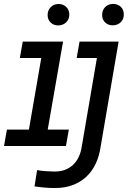

<svg xmlns="http://www.w3.org/2000/svg" viewBox="-36 -739 646 972"><path d="M366.7 -528.3H564.5L473.6 2.9Q466.8 50.8 448.5 89.6Q430.2 128.4 400.9 155.8Q371.6 183.1 331.8 198Q292 212.9 242.2 212.9Q215.8 212.9 190.4 210.7Q165 208.5 138.7 204.6L151.9 122.1Q172.9 126 194.3 127.4Q215.8 128.9 237.8 129.4Q268.1 129.9 292 121.1Q315.9 112.3 333.5 95.9Q351.1 79.6 362.3 55.9Q373.5 32.2 377.9 2.9L454.6 -445.3H352.1ZM79.1 -528.3H283.2L205.6 -83H312.5L297.9 0H-15.6L-1 -83H110.4L172.9 -445.3H64.5ZM205.1 -662.6Q205.1 -686.5 220 -702.1Q234.9 -717.8 258.8 -718.8Q270.5 -719.2 280.8 -715.3Q291 -711.4 298.6 -704.6Q306.2 -697.8 310.5 -687.7Q314.9 -677.7 314.9 -665.5Q314.9 -641.6 299.6 -626.5Q284.2 -611.3 260.7 -610.4Q249 -609.9 238.8 -613.5Q228.5 -617.2 220.9 -624.3Q213.4 -631.3 209.2 -641.1Q205.1 -650.9 205.1 -662.6ZM481 -663.1Q481 -687 495.8 -702.6Q510.7 -718.3 535.2 -719.2Q546.9 -719.7 557.1 -715.8Q567.4 -711.9 575 -705.1Q582.5 -698.2 586.7 -688.2Q590.8 -678.2 590.8 -666Q590.8 -642.1 575.7 -627Q560.5 -611.8 536.6 -610.8Q524.9 -610.4 514.6 -614Q504.4 -617.7 496.8 -624.8Q489.3 -631.8 485.1 -641.6Q481 -651.4 481 -663.1Z"/></svg>

Font: Roboto Mono
Style: Bold Italic
Weight: 700
Designer: Google
Version: Version 2.000985; 2015; ttfautohint (v1.3)